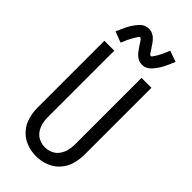

<svg xmlns="http://www.w3.org/2000/svg" viewBox="-299 -1027 1097 1097"><g transform="rotate(45 250.0 -478.0)"><path d="M308 -790Q303 -790 298 -790.5Q293 -791 288.5 -792.5Q284 -794 279.5 -796Q275 -798 270 -801L262 -807L255 -813Q251 -817 248 -820.5Q245 -824 242 -828Q239 -832 236 -836L230 -844Q227 -848 225 -852L219 -860L217 -864L214 -869L208 -877L203 -885Q200 -889 195 -892L192 -894L189 -893Q184 -891 182 -887L177 -880L172 -872Q170 -869 167.5 -865Q165 -861 163 -857L160 -851L158 -848L155 -841L153 -838L151 -834Q149 -830 147 -826L144 -817L140 -809L137 -801L133 -793L67 -818Q80 -849 95 -879Q110 -909 134 -936.5Q158 -964 192 -964Q197 -964 202 -963.5Q207 -963 211.5 -961.5Q216 -960 220.5 -958Q225 -956 230 -953L238 -948L245 -941Q249 -938 252 -934Q255 -930 258 -926.5Q261 -923 264 -919L270 -910Q273 -906 275 -902L281 -894L283 -891L286 -886L292 -877L297 -869Q300 -865 305 -862L308 -860L311 -861Q316 -864 318 -867L323 -875L328 -882Q330 -886 332.5 -889.5Q335 -893 337 -897L341 -905L345 -913L347 -916L349 -921Q351 -925 353 -929L356 -937L360 -945L363 -953L367 -961L433 -937Q420 -905 405 -875Q390 -845 366 -817.5Q342 -790 308 -790ZM250 8Q211 8 173.5 -6Q136 -20 109 -49.5Q82 -79 71 -117.5Q60 -156 60 -195V-735H140V-195Q140 -171 146 -147.5Q152 -124 166.5 -104Q181 -84 203.5 -74Q226 -64 250 -64Q274 -64 296.5 -74Q319 -84 333.5 -104Q348 -124 354 -147.5Q360 -171 360 -195V-735H440V-195Q440 -156 429 -117.5Q418 -79 391 -49.5Q364 -20 326.5 -6Q289 8 250 8Z"/></g></svg>

Font: Iosevka SS08
Style: Regular
Weight: 400
Monospace: yes
Designer: Belleve Invis
Foundry: Belleve Invis
Version: 2.1.0; ttfautohint (v1.8.2)